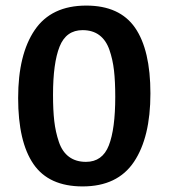

<svg xmlns="http://www.w3.org/2000/svg" viewBox="-20 -662 604 688"><path d="M289 -642Q409 -642 464 -562.5Q519 -483 519 -327Q519 -170 460 -82Q401 6 276 6Q155 6 100 -74Q45 -154 45 -311Q45 -467 104.5 -554.5Q164 -642 289 -642ZM276 -554Q217 -554 193.5 -495Q170 -436 170 -322Q170 -267 174.5 -228Q179 -189 191 -153.5Q203 -118 227.5 -100Q252 -82 288 -82Q347 -82 370 -141Q393 -200 393 -315Q393 -370 388.5 -409.5Q384 -449 372 -483.5Q360 -518 336 -536Q312 -554 276 -554Z"/></svg>

Font: Amaranth
Style: Regular
Weight: 400
Designer: Gesine Todt
Foundry: Gesine Todt
Version: Version 1.000